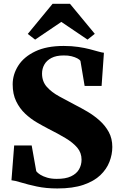

<svg xmlns="http://www.w3.org/2000/svg" viewBox="-20 -1000 644 1030"><path d="M287.5 11Q227 11 177.8 0.5Q128.5 -10 93.8 -20.8Q59 -31.5 41.5 -33L56 -219.5H150L174.5 -81.5Q181.5 -72 196.2 -62.8Q211 -53.5 233.2 -47Q255.5 -40.5 283.5 -40.5Q331.5 -40 361 -54Q390.5 -68 404 -91.5Q417.5 -115 417.5 -143.5Q417.5 -180.5 394.5 -207.8Q371.5 -235 331.5 -259Q291.5 -283 240.5 -308.5Q211.5 -323.5 178 -343Q144.5 -362.5 115 -390.2Q85.5 -418 66.8 -456.5Q48 -495 48 -547.5Q48 -600.5 78 -647.8Q108 -695 168.8 -724.2Q229.5 -753.5 321.5 -753.5Q365 -753.5 400 -748.2Q435 -743 461.8 -736Q488.5 -729 507.5 -723.5Q526.5 -718 537.5 -717L525 -539H434L411.5 -673.5Q407.5 -680 395 -686.8Q382.5 -693.5 364 -698.2Q345.5 -703 321.5 -702.5Q281.5 -702.5 255.8 -689Q230 -675.5 217.8 -653.5Q205.5 -631.5 205.5 -605.5Q205.5 -563 231.2 -534Q257 -505 298 -482.8Q339 -460.5 384.5 -436.5Q415 -421 449.5 -400.8Q484 -380.5 514.2 -353.5Q544.5 -326.5 563.5 -291.8Q582.5 -257 582.5 -211.5Q582.5 -171.5 567.2 -132Q552 -92.5 518.2 -60.2Q484.5 -28 427.8 -8.5Q371 11 287.5 11ZM168.5 -787.5 129 -818 262 -979.5H355.5L488.5 -818.5L449.5 -787.5L309 -882.5Z"/></svg>

Font: Merriweather 72pt Black
Style: Regular
Weight: 900
Version: Version 2.100